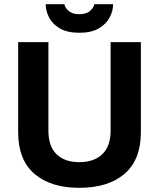

<svg xmlns="http://www.w3.org/2000/svg" viewBox="-20 -888 762 920"><path d="M360 12Q223 12 145 -55Q67 -122 67 -255V-686H212V-262Q212 -187 251 -149Q290 -111 360 -111Q430 -111 470 -149Q510 -187 510 -262V-686H655V-255Q655 -122 576.5 -55Q498 12 360 12ZM360 -731Q302 -731 266.5 -752Q231 -773 215 -804.5Q199 -836 199 -868H289Q290 -858 298 -847Q306 -836 321 -828Q336 -820 360 -820Q395 -820 412.5 -836.5Q430 -853 432 -868H522Q522 -836 505.5 -804.5Q489 -773 453.5 -752Q418 -731 360 -731Z"/></svg>

Font: Archivo VF Beta
Style: Regular
Weight: 400
Designer: Hector Gatti
Foundry: Omnibus-Type
Version: Version 1.002